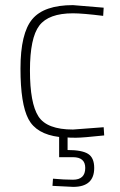

<svg xmlns="http://www.w3.org/2000/svg" viewBox="-20 -529 469 750"><path d="M348 127Q348 201 266 201L185 197L187 169Q231 173 265 173Q313 173 313 127Q313 85 265 85H211V6Q122 -5 91 -64Q60 -123 60 -261Q60 -399 106 -454Q152 -509 265 -509L385 -499L383 -467Q303 -477 265 -477Q170 -477 133.5 -429Q97 -381 97 -253.5Q97 -126 130 -74.5Q163 -23 265 -23L385 -32L387 0Q303 9 277 9Q251 9 244 8V57Q300 57 324 72Q348 87 348 127Z"/></svg>

Font: Titillium Web
Style: Thin
Weight: 200
Version: Version 1.001;PS 57.000;hotconv 1.0.70;makeotf.lib2.5.55311